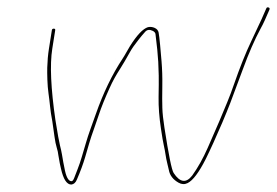

<svg xmlns="http://www.w3.org/2000/svg" viewBox="-20 -519 745 516"><path d="M124.5 -442C121.5 -442 119.8 -440.7 119.4 -438L111.5 -388C109 -372.2 107.5 -355.4 107 -337.5C106.7 -329.8 106.9 -319 107.3 -305C107.8 -291 108.8 -278.5 110.4 -267.5C112 -256.5 113.3 -245.2 114.5 -233.5C115.6 -221.8 117.7 -208.3 120.6 -193C122.8 -177.7 124.8 -163.8 126.5 -151.5C128.2 -139.2 130.2 -129.5 132.4 -122.5C134.6 -115.5 136.2 -108.3 137 -101L140.7 -80C141.8 -74.7 142.9 -69.8 143.9 -65.5C150.3 -37.2 159.5 -23 171.6 -23C178.4 -23.7 183.5 -28.3 186.9 -37C196.2 -58.6 203.5 -78.4 208.8 -96.5L219.6 -133.5C223.3 -145.8 227.1 -157.7 231.3 -169C235.4 -180.3 240.5 -195 246.5 -213.1C252.5 -231.2 261.7 -254 274.1 -281.5C278.7 -291.8 283.4 -301.2 288 -309.5C292.7 -317.8 298.1 -326.8 304.2 -336.3C310.3 -345.8 318.7 -360.2 329.4 -379.3C334.3 -388.2 341.7 -398.9 351.7 -411.5C358.8 -420.5 364.9 -427.9 370.2 -433.6C375.4 -439.4 382.2 -440.2 390.6 -436C394.6 -434 397 -431.3 397.8 -428C401.8 -396.4 404.3 -371.3 405.3 -352.5C405.9 -341.5 406.3 -329.3 406.6 -316C406.8 -302.7 406.7 -283.2 406.2 -257.7C405.8 -232.2 407.9 -204.2 412.5 -173.5C415.7 -151.8 418.3 -136.7 420.3 -128C422.2 -119.3 423.8 -111.2 424.9 -103.5C426 -95.8 427.5 -88.3 429.3 -81C431.2 -73.7 432.7 -67.3 433.8 -62C436.3 -47.8 445 -36.4 459.9 -28C468.2 -23.3 476.3 -23 484.3 -27C498.7 -34.2 514.9 -55.9 533.1 -92C538.4 -102.7 545.2 -117 553.4 -135C561.6 -153 569.6 -171.3 577.6 -190C585.5 -208.7 592.6 -226 598.8 -242C605 -258 616.2 -288 632.4 -332.1C648.5 -376.2 664.4 -412.5 679.8 -441C684.6 -449.7 688.5 -457.5 691.6 -464.5L704.1 -493C705.3 -496.3 704.4 -498.3 701.5 -499C698.6 -499.7 696.8 -499 695.9 -496.9C695.1 -494.8 690.8 -485 683 -467.5C679.9 -460.5 670.7 -441 655.5 -408.9C640.2 -376.8 624.6 -337.9 608.7 -292C603.2 -276 597.2 -260 590.6 -244C584.1 -228 576.9 -210.7 568.9 -192C561 -173.3 550.8 -149.9 538.3 -121.8C525.9 -93.7 512 -68.7 496.4 -47C480.1 -26.1 463.5 -28.5 446.7 -54.1C441.4 -62.2 433.2 -102.8 421.9 -176C418.6 -197.3 416.7 -215 416.3 -229C415.8 -243 415.8 -262.2 416.2 -286.6C416.6 -311 415.9 -333.7 414.1 -354.5C413.2 -365.5 412 -379.7 410.4 -397C408.8 -414.3 407.4 -425.8 406.3 -431.5C405.2 -437.2 401.7 -441.3 395.8 -444C389.9 -446.7 383.8 -447.3 377.6 -446C364 -441.7 347.7 -424.5 329 -394.5C325.9 -389.5 322.7 -384 319.4 -378C316.1 -372 312.7 -366.3 309.2 -361C281.3 -318.7 257.5 -269.3 237.7 -213L222.5 -170.5C218.3 -158.8 214.4 -146.8 210.8 -134.5C207.2 -122.2 203.6 -110 200 -98C196.5 -86 192.7 -75 188.8 -65C184.9 -55 181.8 -47 179.5 -41C177.2 -35 174.7 -32 172.1 -32C163.6 -32 157.2 -44.3 152.9 -69C152.2 -73 151.3 -77.7 150.1 -83L146.5 -104C145.1 -112 143.3 -120.2 141.1 -128.5C138.9 -136.8 134.9 -159.3 129 -196C116.6 -281.4 113.7 -345.4 120.5 -388L128.4 -438C128.8 -440.7 127.5 -442 124.5 -442Z"/></svg>

Font: Proton
Style: LitIt
Weight: 500
Version: Version 1.017